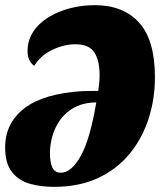

<svg xmlns="http://www.w3.org/2000/svg" viewBox="-35 -700 644 746"><path d="M174 26Q124 26 81 14Q38 2 11.5 -31.5Q-15 -65 -15 -127Q-15 -222 60 -279.5Q135 -337 286 -346Q316 -347 347 -347Q349 -363 350.5 -379Q352 -395 352 -408Q352 -465 331.5 -496.5Q311 -528 258 -528Q214 -528 168.5 -506.5Q123 -485 98 -444Q72 -463 72 -501Q72 -543 94 -576.5Q116 -610 153.5 -633Q191 -656 237.5 -668Q284 -680 333 -680Q444 -680 505.5 -612Q567 -544 567 -400Q567 -316 542.5 -239.5Q518 -163 469 -103Q420 -43 346.5 -8.5Q273 26 174 26ZM202 -29Q242 -29 278.5 -93.5Q315 -158 339 -302Q284 -302 244 -276.5Q204 -251 182 -206Q160 -161 159 -105Q159 -71 168 -50Q177 -29 202 -29Z"/></svg>

Font: Sansita Swashed ExtraBold
Style: Regular
Weight: 800
Designer: Pablo Cosgaya
Foundry: Omnibus-Type
Version: Version 1.003; ttfautohint (v1.8.3)